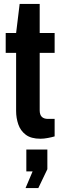

<svg xmlns="http://www.w3.org/2000/svg" viewBox="-20 -694 313 977"><path d="M186 12Q138 12 111 -8.5Q84 -29 73 -61.5Q62 -94 62 -129V-425H9V-526H62L80 -674H182V-526H258V-425H182V-132Q182 -89 224 -89H258V0Q245 4 224 8Q203 12 186 12ZM110 263 146 178H114V67H221V167L175 263Z"/></svg>

Font: Archivo Narrow
Style: Bold
Weight: 700
Designer: Hector Gatti
Foundry: Omnibus-Type
Version: Version 3.002